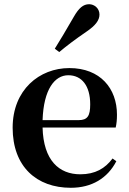

<svg xmlns="http://www.w3.org/2000/svg" viewBox="-20 -875 612 911"><path d="M240 -644 261 -628C296 -657 332 -685 392 -726C433 -754 452 -779 452 -806C452 -836 427 -855 403 -855C375 -855 354 -837 330 -795C291 -727 266 -686 240 -644ZM316 16C415 16 490 -29 532 -110L514 -123C479 -76 432 -48 361 -48C261 -48 186 -113 182 -270H529C533 -288 535 -306 535 -331C535 -455 456 -552 309 -552C167 -552 40 -449 40 -269C40 -84 154 16 316 16ZM182 -305C187 -452 240 -518 304 -518C368 -518 408 -468 408 -380C408 -326 396 -305 353 -305Z"/></svg>

Font: Noto Serif CJK TC
Style: Bold
Weight: 700
Designer: Ryoko NISHIZUKA 西塚涼子 (kana & ideographs); Frank Grießhammer (Latin, Greek & Cyrillic); Wenlong ZHANG 张文龙 (bopomofo); San
Foundry: Adobe
Version: Version 2.001;hotconv 1.1.0;makeotfexe 2.6.0